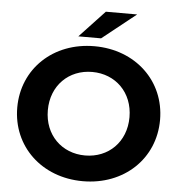

<svg xmlns="http://www.w3.org/2000/svg" viewBox="-60 -958 964 1026"><g transform="rotate(5 422.0 -444.5)"><path d="M331 -757H453L634 -901H466ZM422 12C642 12 805 -141 805 -350C805 -559 642 -712 422 -712C201 -712 39 -558 39 -350C39 -142 201 12 422 12ZM422 -126C297 -126 203 -217 203 -350C203 -483 297 -574 422 -574C547 -574 641 -483 641 -350C641 -217 547 -126 422 -126Z"/></g></svg>

Font: Montserrat Lite
Style: Bold
Weight: 700
Designer: Julieta Ulanovsky
Foundry: Julieta Ulanovsky
Version: Version 7.200;PS 007.200;hotconv 1.0.88;makeotf.lib2.5.64775